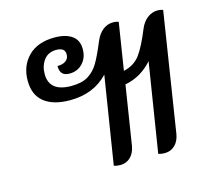

<svg xmlns="http://www.w3.org/2000/svg" viewBox="-86 -662 860 772"><g transform="rotate(-15 344.5 -276.0)"><path d="M652 -552 574 -55Q569 -27 552 -10.5Q535 6 509 6Q495 6 483 2L542 -368Q494 -314 428 -302L389 -55Q384 -27 367 -10.5Q350 6 324 6Q310 6 298 2L356 -362Q296 -298 197 -298Q128 -298 90 -328Q52 -358 52 -418Q52 -479 91 -518.5Q130 -558 201 -558Q247 -558 273 -539.5Q299 -521 299 -484Q299 -448 277.5 -425Q256 -402 223 -402Q202 -402 192.5 -412.5Q183 -423 183 -444Q206 -444 218.5 -453.5Q231 -463 231 -480Q231 -508 195 -508Q161 -508 143 -484Q125 -460 125 -426Q125 -352 217 -352Q261 -352 287 -368Q313 -384 330 -412.5Q347 -441 371 -499Q383 -527 402 -541.5Q421 -556 445 -556Q456 -556 467 -552L436 -356Q480 -366 504 -398Q528 -430 556 -499Q567 -526 586.5 -541Q606 -556 630 -556Q641 -556 652 -552Z"/></g></svg>

Font: Thasadith
Style: Bold Italic
Weight: 700
Italic angle: -9°
Designer: Cadson Demak Co.,Ltd.
Foundry: Cadson Demak Co.,Ltd.
Version: Version 1.000; ttfautohint (v1.6)